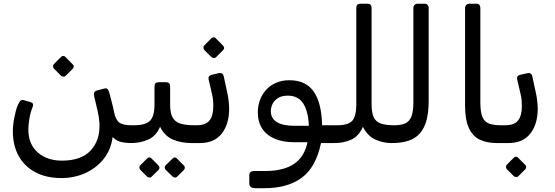

<svg xmlns="http://www.w3.org/2000/svg" viewBox="-20 -770 2992 1036"><path d="M312.2 190.8Q229 190.8 170.1 159Q111.2 127.3 80.2 70.7Q49.3 14.1 49.3 -61.7Q49.3 -94.1 57 -134.5Q64.8 -175 75.3 -201Q83 -219.3 90.1 -226.1Q97.1 -232.9 108.6 -229.5L139.4 -220.7Q155.1 -216.4 157.6 -209.7Q160.1 -203.1 156.2 -192.6Q144.2 -164.6 138.6 -129.9Q133 -95.3 133 -70.7Q133 7.4 183.2 52.1Q233.4 96.8 314.4 96.8Q418.8 96.8 470.2 41Q521.6 -14.8 516.4 -107.1Q514.6 -139.5 506.3 -173.2Q497.9 -206.9 488 -250.8Q481.3 -276.1 503.9 -281.9L541.3 -291.7Q554.5 -295.6 560.3 -289.5Q566.1 -283.4 570.1 -268.9Q576.2 -244.1 582.8 -220Q589.4 -195.9 595.6 -164.7Q603.8 -124.3 623.2 -109.2Q642.5 -94.1 688.6 -94.1H703.2Q718.2 -94.1 718.2 -79.1V-28.1Q718.2 1.9 687.8 1.9Q658.5 1.9 633.3 -4Q608.1 -9.9 587.7 -30.8Q578.6 40.1 537.7 89.7Q496.8 139.3 437.7 165.1Q378.6 190.8 312.2 190.8ZM334 -360.5Q329.2 -355.7 322 -356.2Q314.8 -356.7 309.2 -361.5L271.1 -399.7Q266.1 -405.4 266.1 -412.5Q266.1 -419.5 271.1 -424.4L309.2 -462.6Q314.8 -468.2 321.5 -468.3Q328.2 -468.4 333 -462.6L370.8 -424.4Q384.7 -411.2 372.2 -398.7Z M688 1.9Q673 1.9 673 -13.9V-64.1Q673 -94.1 703 -94.1Q764.5 -94.1 789.1 -118.1Q813.6 -142.2 813.6 -205.4V-303.9Q813.6 -326.4 835.5 -326.4H876.1Q898 -326.4 898 -303.9V-205.4Q898 -162.2 910.6 -137.8Q923.2 -113.4 951.6 -103.7Q980.1 -94.1 1028.6 -94.1Q1043.6 -94.1 1043.6 -79.1V-28.1Q1043.6 1.9 1013.6 1.9Q959 1.9 913.9 -16.5Q868.9 -34.9 843.6 -85.7Q822 -35.6 779.7 -16.9Q737.4 1.9 688 1.9ZM797.6 183.9Q793.1 188.4 786.1 187.9Q779.2 187.4 773.6 182.9L736.8 146Q732.2 141.2 732.1 134Q732 126.7 736.8 122L773.6 85.1Q779.2 79.6 785.7 79.6Q792.2 79.6 797.6 85.1L834.3 122Q839.9 126.7 840.4 134.1Q840.9 141.4 835.3 147ZM935.4 183.9Q930.8 188.4 924 187.9Q917.1 187.4 911.6 182.9L873.7 146Q869.1 141.2 869 133.9Q868.9 126.6 873.7 122L911.6 85.1Q917.1 79.6 923.5 79.6Q929.8 79.6 934.4 85.1L971.2 122Q976.8 126.7 977.3 134.1Q977.8 141.4 972.2 147Z M1016.4 1.9Q1007 1.9 1003 -4.2Q999 -10.2 999 -17.2V-72.2Q999 -86.2 1007 -90.1Q1015 -94.1 1029 -94.1H1040.8Q1089.7 -94.1 1110.3 -119.8Q1130.9 -145.6 1130.9 -198.1Q1130.9 -215.9 1129.4 -231.7Q1127.9 -247.4 1123.4 -264.9L1105.8 -340.9Q1103.4 -352.5 1108.2 -358.4Q1112.9 -364.4 1123.6 -366.7L1160.5 -375.1Q1182.8 -380.1 1187.6 -356.7L1206.5 -268.8Q1211.5 -248.7 1214 -222.7Q1216.5 -196.8 1216.5 -183.6Q1216.5 -100.5 1176.6 -49.3Q1136.7 1.9 1058.8 1.9ZM1145.4 -461.1Q1140.6 -456.4 1133.4 -456.9Q1126.2 -457.4 1120.6 -462.1L1082.4 -500.3Q1077.5 -506.1 1077.5 -513.1Q1077.5 -520.1 1082.4 -525.1L1120.6 -563.2Q1126.2 -568.8 1132.9 -568.9Q1139.6 -569 1144.4 -563.2L1182.2 -525.1Q1196.1 -511.8 1183.6 -499.3Z M1359.6 245.6Q1342.7 245.6 1333.9 239.4Q1325.1 233.3 1325.1 218.8V175.3Q1325.1 163.9 1332.2 158.3Q1339.3 152.6 1353.8 152.6H1412.8Q1510.8 152.6 1567.4 113.7Q1624 74.7 1638.9 -2.6H1567.9Q1506.8 -2.6 1462.5 -21.4Q1418.2 -40.3 1394.6 -76.4Q1371.1 -112.6 1371.1 -163.8Q1371.1 -198.8 1382.5 -229.8Q1393.9 -260.7 1415.8 -285.1Q1437.7 -309.4 1469.6 -323.2Q1501.5 -337.1 1541.4 -337.1Q1630 -337.1 1672.6 -276.1Q1715.2 -215.1 1718.1 -94.1H1799.6Q1814.6 -94.1 1814.6 -79.1L1814.8 -28.1Q1814.8 1.9 1784.8 1.9H1712.1Q1685.2 131.5 1609 188.5Q1532.9 245.6 1405.3 245.6ZM1568.6 -91.2 1646.4 -91.4Q1643.4 -169.6 1616 -211.7Q1588.7 -253.9 1533.1 -253.9Q1500.4 -253.9 1480 -241Q1459.6 -228.1 1450.5 -209Q1441.4 -190 1441.4 -170.7Q1441.4 -130 1474.6 -110.6Q1507.8 -91.2 1568.6 -91.2Z M1785 1.9Q1770 1.9 1770 -13.9V-64.1Q1770 -94.1 1800 -94.1Q1858.3 -94.1 1880.4 -118.1Q1902.5 -142.2 1902.5 -207.9V-727.6Q1902.5 -750 1924.4 -750H1963.1Q1985 -750 1985 -727.6V-207.9Q1985 -162.4 1996.4 -137.7Q2007.7 -113.1 2034.6 -103.6Q2061.4 -94.1 2107.5 -94.1Q2122.5 -94.1 2122.5 -79.1V-28.1Q2122.5 1.9 2092.5 1.9Q2047.2 1.9 2005.8 -16.6Q1964.4 -35.1 1938.1 -85.7Q1915.3 -34.3 1874.7 -16.2Q1834.2 1.9 1785 1.9Z M2093 1.9Q2078 1.9 2078 -13.1V-64.1Q2078 -94.1 2108 -94.1Q2143.1 -94.1 2165.9 -104.1Q2188.8 -114.1 2199.6 -140.8Q2210.5 -167.6 2210.5 -218.4V-727Q2210.5 -737 2217 -743.5Q2223.5 -750 2233.5 -750H2270Q2281 -750 2287 -743.5Q2293 -737 2293 -727V-226Q2293 -165.2 2281.5 -121.6Q2269.9 -78.1 2245.7 -50.5Q2221.4 -22.9 2183.6 -10.4Q2145.7 2.1 2093 1.9Z M2679.4 1.9H2661.1Q2607.3 1.9 2568.9 -16.5Q2530.5 -34.8 2510 -79.1Q2489.4 -123.4 2489.4 -200.9V-725.4Q2489.4 -736.4 2495.8 -743.2Q2502.2 -750 2515.4 -750H2549.5Q2561.9 -750 2566.9 -743.5Q2571.9 -737 2571.9 -727V-217.6Q2571.9 -164.6 2583.4 -138.1Q2594.9 -111.6 2619.7 -102.8Q2644.4 -94.1 2682.5 -94.1H2694.4Q2709.4 -94.1 2709.4 -79.1V-28.1Q2709.4 1.9 2679.4 1.9Z M2681.4 1.9Q2672 1.9 2668 -4.2Q2664 -10.2 2664 -17.2V-72.2Q2664 -86.2 2672 -90.1Q2680 -94.1 2694 -94.1H2705.8Q2754.7 -94.1 2775.3 -119.8Q2795.9 -145.6 2795.9 -198.1Q2795.9 -215.9 2794.4 -231.7Q2792.9 -247.4 2788.4 -264.9L2770.8 -340.9Q2768.4 -352.5 2773.2 -358.4Q2777.9 -364.4 2788.6 -366.7L2825.5 -375.1Q2847.8 -380.1 2852.6 -356.7L2871.5 -268.8Q2876.5 -248.7 2879 -222.7Q2881.5 -196.8 2881.5 -183.6Q2881.5 -100.5 2841.6 -49.3Q2801.7 1.9 2723.8 1.9ZM2776.6 181.2Q2771.8 185.8 2764.8 185.3Q2757.7 184.8 2752.2 180.2L2714.8 142.8Q2710.2 138.1 2710.2 130.7Q2710.2 123.4 2714.8 118.4L2752.2 81Q2757.7 75.4 2764.3 75.4Q2770.8 75.4 2775.6 81L2812.8 118.4Q2818.6 123.4 2819.1 130.7Q2819.6 138.1 2814 143.8Z"/></svg>

Font: Rubik Light
Style: Regular
Weight: 300
Designer: Hubert and Fischer
Foundry: Hubert and Fischer
Version: Version 2.300;gftools[0.9.30]